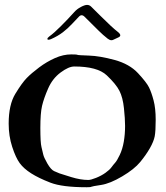

<svg xmlns="http://www.w3.org/2000/svg" viewBox="-20 -766 689 799"><path d="M480.5 -619.1Q480.5 -614.3 473.6 -610.8L451.7 -600.6Q447.8 -598.6 443.8 -598.6Q436.5 -598.6 428.2 -605Q408.2 -620.6 390.6 -638.2L332 -696.3Q319.3 -709 307.6 -695.8L279.8 -666.5Q263.2 -648.4 241.7 -631.8Q220.7 -615.7 191.9 -603Q185.1 -600.6 181.6 -600.6Q177.2 -600.6 177.2 -604Q177.2 -608.4 185.1 -614.3Q206.1 -629.4 234.9 -658.7Q263.2 -687 289.1 -715.8Q300.3 -728.5 316.7 -737.1Q333 -745.6 342.3 -745.6Q352.1 -745.6 359.4 -738.3L398.9 -699.2Q447.3 -650.9 469.7 -633.8Q480.5 -625.5 480.5 -619.1ZM627.9 -267.6Q627.9 -220.2 623.8 -198.7Q619.6 -177.2 603.8 -149.4Q587.9 -121.6 563.5 -91.8Q539.1 -62 488.5 -32Q438 -2 400.4 3.7Q362.8 9.3 360.1 11.2Q357.4 13.2 340.8 13.2Q238.8 13.2 189.7 -5.9Q140.6 -24.9 109.6 -44.7Q78.6 -64.5 62 -87.2Q45.4 -109.9 30.8 -154.8Q16.1 -199.7 16.1 -251.5Q16.1 -330.1 43.7 -375.5Q71.3 -420.9 91.1 -441.2Q110.8 -461.4 142.8 -485.4Q174.8 -509.3 209 -524.4Q243.2 -539.6 276.4 -539.6Q299.3 -539.6 302.2 -537.8Q305.2 -536.1 350.3 -534.7Q395.5 -533.2 457.3 -516.4Q519 -499.5 554.4 -461.4Q589.8 -423.3 600.1 -402.3Q610.4 -381.3 619.1 -348.4Q627.9 -315.4 627.9 -267.6ZM500.5 -242.2Q500.5 -271.5 495.8 -315.7Q491.2 -359.9 477.1 -387.9Q462.9 -416 424.1 -452.6Q385.3 -489.3 289.1 -489.3Q265.6 -489.3 231.9 -464.1Q198.2 -439 180.2 -397.5Q162.1 -356 155 -325.4Q147.9 -294.9 147.9 -233.9Q147.9 -172.4 152.6 -154.1Q157.2 -135.7 159.9 -123.3Q162.6 -110.8 177.2 -85.4Q191.9 -60.1 205.1 -54Q218.3 -47.9 227.8 -44.4Q237.3 -41 276.4 -29.1Q315.4 -17.1 347.7 -17.1Q357.9 -17.1 379.9 -25.9Q401.9 -34.7 418.9 -46.9Q436 -59.1 443.8 -69.8Q451.7 -80.6 459.2 -88.9Q466.8 -97.2 478.3 -121.1Q489.7 -145 495.1 -176Q500.5 -207 500.5 -242.2Z"/></svg>

Font: Eadui
Style: Medium
Weight: 500
Designer: Peter S. Baker
Version: Version 1.1